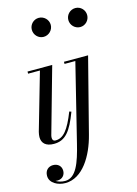

<svg xmlns="http://www.w3.org/2000/svg" viewBox="-147 -838 842 1176"><g transform="rotate(-15 274.0 -250.0)"><path d="M160.5 -700C160.5 -667 187 -639.5 220 -639.5C253 -639.5 280.5 -667 280.5 -700C280.5 -733 253 -760 220 -760C187 -760 160.5 -733 160.5 -700ZM392 -700C392 -667 419 -639.5 452 -639.5C485 -639.5 511.5 -667 511.5 -700C511.5 -733 485 -760 452 -760C419 -760 392 -733 392 -700ZM265 -153 252.5 -157.5C210.5 -51 176.5 -8 126.5 -8C111.5 -8 106.5 -17.5 106.5 -29C106.5 -33.5 107 -39.5 108.5 -45L225.5 -460H69V-446.5H144L40 -85C37.5 -74 35.5 -63 35.5 -53C35.5 -15 59.5 10 111.5 10C184 10 221.5 -38 265 -153ZM453 -460H300V-446.5H368.5L247.5 43.5C219 160 188.5 247 118.5 247C97.5 247 76.5 241 61 231.5C65 232 69 232.5 73 232.5C106.5 232.5 123 208.5 123 183C123 153 101 134 71 134C43 134 19 152.5 19 188.5C19 235 70.5 260 117 260C227 260 300 137 332 11.5Z"/></g></svg>

Font: Bodoni* 16pt
Style: Italic
Weight: 400
Italic angle: -13°
Version: Version 2.3